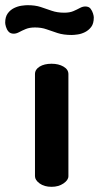

<svg xmlns="http://www.w3.org/2000/svg" viewBox="-85 -721 382 741"><path d="M114 0Q86 0 68 -13Q50 -26 50 -41V-435Q50 -453 68 -464Q86 -475 114 -475Q141 -475 160 -464Q179 -453 179 -435V-41Q179 -26 160 -13Q141 0 114 0ZM192 -586Q160 -586 137 -593.5Q114 -601 94.5 -608Q75 -615 50 -615Q29 -615 14.5 -609Q0 -603 -11 -597Q-22 -591 -32 -591Q-45 -591 -52 -599Q-59 -607 -62 -617.5Q-65 -628 -65 -633Q-65 -656 -55 -669.5Q-45 -683 -30.5 -690Q-16 -697 -1.5 -699Q13 -701 21 -701Q51 -701 72 -694Q93 -687 114.5 -679.5Q136 -672 163 -672Q184 -672 198 -678Q212 -684 223 -690Q234 -696 244 -696Q258 -696 264.5 -687.5Q271 -679 274 -669Q277 -659 277 -654Q277 -630 267 -617Q257 -604 243 -597Q229 -590 214.5 -588Q200 -586 192 -586Z"/></svg>

Font: Dosis ExtraLight
Style: Bold
Weight: 700
Version: Version 3.001; ttfautohint (v1.8.2)